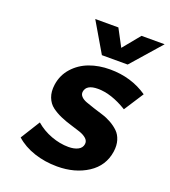

<svg xmlns="http://www.w3.org/2000/svg" viewBox="-139 -859 855 967"><g transform="rotate(20 288.5 -376.0)"><path d="M56.2 -68.8 121.1 -172.9Q157.7 -141.1 205.1 -123.5Q252.4 -106 297.9 -106Q328.6 -106 348.9 -116.5Q369.1 -127 372.1 -147.9Q374.5 -165 360.8 -177.5Q347.2 -189.9 323.7 -198Q300.3 -206.1 271.7 -214.4Q243.2 -222.7 215.3 -234.9Q187.5 -247.1 165.3 -263.7Q143.1 -280.3 131.8 -309.3Q120.6 -338.4 126 -377Q133.8 -430.7 168.5 -469.2Q203.1 -507.8 253.2 -526.4Q303.2 -544.9 362.8 -544.9Q477.1 -544.9 564 -484.9L496.1 -379.9Q410.6 -432.1 338.9 -432.1Q276.9 -432.1 271 -392.1Q269 -377.9 279.5 -366.7Q290 -355.5 308.8 -348.6Q327.6 -341.8 352.1 -333.7Q376.5 -325.7 401.9 -318.1Q427.2 -310.5 450.9 -297.1Q474.6 -283.7 491.9 -266.8Q509.3 -250 517.6 -223.1Q525.9 -196.3 521 -162.1Q509.3 -82.5 441.2 -38.3Q373 5.9 277.8 5.9Q211.9 5.9 154.1 -13.4Q96.2 -32.7 56.2 -68.8ZM205.1 -757.8H329.1L377.9 -666L453.1 -757.8H577.1L437 -598.1H298.8Z"/></g></svg>

Font: Trueno SemiBold
Style: Italic
Weight: 600
Designer: Julieta Ulanovsky
Foundry: Julieta Ulanovsky
Version: Version 3.001b | FøM Fix